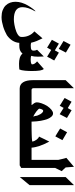

<svg xmlns="http://www.w3.org/2000/svg" viewBox="750 -1542 997 2536"><g transform="rotate(90 1248.0 -273.5)"><path d="M673.8 -645.5Q664.1 -627.4 654.5 -609.1Q645 -590.8 636.2 -573.2Q633.8 -567.9 630.6 -562.5Q627.4 -557.1 624.5 -551.8Q612.8 -558.6 602.3 -565.2Q591.8 -571.8 580.6 -578.6Q565.9 -587.9 551 -596.7Q536.1 -605.5 521 -614.7Q527.3 -627 533.7 -638.9Q540 -650.9 545.9 -662.1Q551.8 -673.3 557.9 -684.8Q564 -696.3 570.3 -707.5ZM778.3 -491.7Q774.4 -484.9 770.3 -476.8Q766.1 -468.8 762.2 -461.9Q753.9 -446.8 745.1 -430.4Q736.3 -414.1 728 -397.9L638.7 -452.6Q637.2 -451.2 635.7 -446.3Q631.8 -439.5 626.7 -430.2Q621.6 -420.9 617.7 -414.1Q615.7 -412.1 614.7 -409.9Q613.8 -407.7 612.8 -405.8Q611.8 -402.3 610.8 -400.4Q609.9 -398.4 608.9 -397.5Q583 -413.1 557.1 -429.2Q531.2 -445.3 505.4 -460.9Q518.1 -484.4 530.5 -507.6Q543 -530.8 555.7 -553.2L644.5 -500V-499.5Q647 -502.9 649.9 -508.5Q652.8 -514.2 655.3 -520Q656.2 -521 656.7 -522Q657.2 -522.9 657.5 -523.9Q657.7 -524.9 658.2 -525.9Q660.6 -529.3 662.4 -532.2Q664.1 -535.2 666.5 -538.6Q668.5 -542 670.4 -545.9Q672.4 -549.8 674.3 -553.2ZM917.5 -197.3Q917.5 -177.7 916.5 -153.8Q915.5 -129.9 913.3 -106.7Q911.1 -83.5 907 -63.2Q902.8 -43 897 -30.8Q894.5 -30.8 892.3 -30.8Q890.1 -30.8 887.7 -30.3L886.2 -29.8Q873 -28.8 855.7 -27.8Q838.4 -26.9 820.3 -26.9Q801.3 -26.9 782 -29.1Q762.7 -31.2 745.4 -36.4Q728 -41.5 713.1 -50.3Q698.2 -59.1 688 -72.8Q676.8 -60.1 665 -51.8Q653.3 -43.5 640.6 -38.8Q627.9 -34.2 613.5 -32.2Q599.1 -30.3 582 -30.3Q573.7 -30.3 564 -30.3Q554.2 -30.3 545.4 -30.8V-28.8Q542.5 17.6 516.4 59.6Q490.2 101.6 444.8 133.3Q421.4 146.5 392.6 159.4Q363.8 172.4 332.3 182.1Q300.8 191.9 268.3 198Q235.8 204.1 205.6 204.1Q153.3 204.1 115 189.5Q76.7 174.8 51.8 149.7Q26.9 124.5 14.9 91.1Q2.9 57.6 2.9 19.5Q2.9 -21.5 15.9 -62.7Q28.8 -104 51.8 -143.6Q73.2 -179.7 92.5 -205.3Q111.8 -231 127 -244.6V-235.8Q74.2 -145 74.2 -71.8Q74.2 41.5 236.3 41.5Q248.5 41.5 267.3 39.6Q286.1 37.6 307.9 33.7Q329.6 29.8 352.8 23.7Q376 17.6 396.7 9.3Q417.5 1 434.6 -10Q451.7 -21 460.9 -34.2V-33.7Q467.8 -44.9 467.8 -64.5Q467.8 -87.4 463.6 -109.9Q459.5 -132.3 450.4 -153.6Q441.4 -174.8 427.5 -194.1Q413.6 -213.4 394 -229Q396.5 -231.9 399.2 -235.6Q401.9 -239.3 404.3 -241.7Q412.6 -251.5 421.1 -261.2Q429.7 -271 439 -282.2Q445.8 -290.5 452.9 -299.1Q460 -307.6 467.3 -315.9Q472.2 -321.3 476.8 -326.4Q481.4 -331.5 485.8 -336.9Q506.3 -296.9 521 -260.5Q535.6 -224.1 543 -189.9V-187.5Q549.8 -184.1 560.5 -182.9Q571.3 -181.6 582.5 -181.6Q603 -181.6 615.7 -183.8Q628.4 -186 635.7 -190.9Q643.1 -195.8 645.8 -203.6Q648.4 -211.4 648.4 -222.7Q648.4 -233.9 645 -245.6Q641.6 -257.3 636.7 -265.6L725.1 -354Q725.1 -351.6 725.1 -349.4Q725.1 -347.2 725.6 -344.7Q726.6 -327.1 727.3 -308.6Q728 -290 728 -272.5Q728 -252 725.8 -231.4Q723.6 -210.9 717.3 -191.4V-189.9Q719.7 -185.5 732.7 -183.1Q745.6 -180.7 762.2 -180.7Q774.4 -180.7 786.4 -181.6Q798.3 -182.6 807.9 -184.8Q817.4 -187 823.5 -190.7Q829.6 -194.3 829.6 -199.7Q829.6 -217.8 819.1 -234.1Q808.6 -250.5 790 -265.6Q801.3 -275.9 813.5 -286.4Q825.7 -296.9 835.9 -306.2Q848.6 -317.9 862.1 -329.6Q875.5 -341.3 890.1 -354Q904.3 -341.3 910.9 -302.7Q917.5 -264.2 917.5 -197.3Z M1209.5 -35.6H1149.9Q1094.7 -35.6 1066.4 -80.6Q1038.1 -125.5 1038.1 -210.9V-642.6Q1051.3 -656.2 1064.7 -669.9Q1078.1 -683.6 1091.3 -697.8Q1100.6 -707 1109.9 -716.3Q1119.1 -725.6 1127.9 -734.9Q1131.8 -738.8 1136.2 -743.2Q1140.6 -747.6 1144.5 -751.5V-216.8Q1145.5 -205.1 1151.1 -198.7Q1156.7 -192.4 1168 -192.4H1209.5Z M1511.2 -241.7Q1510.7 -255.9 1504.2 -273.9Q1497.6 -292 1487.8 -308.1Q1478 -324.2 1466.1 -335.2Q1454.1 -346.2 1443.4 -346.2Q1434.6 -346.2 1427 -334.5Q1419.4 -322.8 1414.6 -296.9Q1415 -289.6 1426.3 -278.1Q1437.5 -266.6 1453.4 -254.6Q1469.2 -242.7 1487.1 -231.7Q1504.9 -220.7 1518.6 -214.8V-217.3ZM1537.6 -659.7Q1531.2 -647.9 1524.9 -635.3Q1518.6 -622.6 1512.2 -610.8Q1506.8 -599.6 1500.5 -588.1Q1494.1 -576.7 1487.8 -564L1405.3 -615.7V-617.2Q1398.4 -602.5 1389.6 -588.4Q1387.2 -584 1384 -578.6Q1380.9 -573.2 1378.4 -568.8Q1379.4 -570.3 1378.7 -567.9Q1377.9 -565.4 1377 -564Q1361.3 -574.7 1345.9 -584Q1330.6 -593.3 1314.9 -602.5Q1304.7 -608.9 1294.4 -615.7Q1284.2 -622.6 1273.4 -629.4Q1279.8 -640.6 1286.1 -652.3Q1292.5 -664.1 1298.3 -675.3Q1311 -697.3 1323.2 -720.7L1406.7 -670.9V-670.4Q1413.6 -681.6 1421.6 -695.3Q1429.7 -709 1435.1 -721.2ZM1615.7 -192.4V-35.6H1183.6V-192.4H1366.2V-195.8Q1353 -210 1342 -227.8Q1331.1 -245.6 1331.1 -262.2Q1331.1 -273.4 1334.2 -289.6Q1337.4 -305.7 1343.8 -324Q1350.1 -342.3 1358.9 -361.3Q1367.7 -380.4 1378.4 -397.9Q1404.8 -435.5 1430.2 -455.8Q1455.6 -476.1 1477.5 -476.1Q1499 -476.1 1517.8 -457.5Q1536.6 -439 1551 -403.1Q1565.4 -367.2 1574.7 -314.7Q1584 -262.2 1585.9 -194.3V-192.4Z M1830.6 -600.1Q1820.8 -582 1811.3 -563.7Q1801.8 -545.4 1792.5 -528.3Q1789.6 -522.9 1786.6 -517.3Q1783.7 -511.7 1780.8 -506.3Q1762.7 -517.1 1746.3 -526.9Q1730 -536.6 1712.9 -547.4Q1704.6 -552.7 1694.8 -558.6Q1685.1 -564.5 1676.8 -570.3Q1688.5 -591.3 1699.5 -612.1Q1710.4 -632.8 1721.7 -653.8Q1722.7 -655.8 1723.6 -657.7Q1724.6 -659.7 1726.1 -661.6ZM1976.6 -35.6H1589.8V-192.4H1606.4Q1626.5 -192.4 1651.4 -192.4Q1676.3 -192.4 1702.1 -192.9Q1728 -193.4 1753.2 -194.1Q1778.3 -194.8 1798.6 -195.8Q1818.8 -196.8 1832.5 -198.7Q1846.2 -200.7 1849.6 -203.1V-205.1Q1847.2 -217.3 1840.3 -231.7Q1833.5 -246.1 1824 -258.8Q1814.5 -271.5 1803.7 -280.3Q1793 -289.1 1783.2 -290.5Q1788.1 -300.3 1793.2 -310.5Q1798.3 -320.8 1802.2 -329.6Q1806.2 -337.9 1810.3 -346.4Q1814.5 -355 1818.8 -364.7Q1827.1 -380.4 1834.7 -395.8Q1842.3 -411.1 1849.1 -426.8Q1866.2 -396.5 1881.1 -363.3Q1896 -330.1 1907.2 -297.9Q1915.5 -271.5 1921.9 -244.4Q1928.2 -217.3 1929.7 -193.8V-192.4H1976.6Z M2182.6 -752.4 2190.9 -643.1Q2192.4 -641.1 2194.8 -638.7Q2197.3 -636.2 2199.2 -634.3Q2203.1 -629.9 2207.3 -625.5Q2211.4 -621.1 2215.3 -615.7V-616.7Q2221.2 -610.4 2227.5 -603.8Q2233.9 -597.2 2240.2 -591.3L2197.3 -503.4V-55.2Q2191.9 -52.2 2187.3 -49.6Q2182.6 -46.9 2177.7 -43.9Q2174.8 -42 2171.1 -39.8Q2167.5 -37.6 2164.1 -35.6H1950.7V-192.4H2090.8V-547.4Q2088.4 -558.1 2085.2 -572Q2082 -585.9 2078.6 -600.6Q2075.2 -615.2 2071.5 -628.7Q2067.9 -642.1 2064.5 -652.3Z M2424.8 -166.5Q2411.6 -150.4 2398.4 -134.3Q2385.3 -118.2 2371.6 -102.1Q2369.1 -99.6 2367.4 -97.2Q2365.7 -94.7 2363.3 -92.3Q2340.8 -64 2317.9 -36.6V-642.6Q2322.3 -647.5 2326.9 -652.1Q2331.5 -656.7 2335.4 -661.1Q2345.2 -670.4 2354 -679.4Q2362.8 -688.5 2371.6 -698.2Q2375 -701.7 2378.2 -705.1Q2381.3 -708.5 2384.8 -711.9V-711.4Q2395 -722.2 2404.8 -732.4Q2414.6 -742.7 2424.8 -752.4Z"/></g></svg>

Font: XB Khoramshahr
Style: Bold
Weight: 700
Designer: Behnam
Foundry: Irmug
Version: Version 8.005 2009